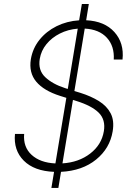

<svg xmlns="http://www.w3.org/2000/svg" viewBox="-20 -838 661 949"><path d="M234 90.9 247.2 11.4Q148.8 7.5 97.5 -44Q46.2 -95.5 54 -176.1H99.4Q93.8 -111.5 136.2 -72.6Q178.6 -33.7 253.9 -30.2L307.9 -354.4L277.3 -364Q196.4 -389.6 159.1 -434.3Q121.8 -479 132.5 -545.5Q141.7 -599.4 175.2 -641.3Q208.8 -683.2 259.6 -708.5Q310.4 -733.7 371.1 -737.6L384.6 -818.2H419L405.9 -737.9Q496.8 -733.7 545.5 -679.5Q594.1 -625.4 585.6 -543.7H542.3Q546.2 -609.7 508.3 -651.3Q470.5 -692.8 398.8 -696.7L347.7 -388.1L377.8 -378.9Q429.7 -362.6 468.8 -338.4Q507.8 -314.3 526.8 -278.1Q545.8 -241.8 536.9 -188.9Q523.1 -104.8 455.1 -49.4Q387.1 6 281.6 11.4L268.5 90.9ZM288.7 -30.5Q369.3 -35.5 425.8 -79Q482.2 -122.5 493.3 -189.3Q502.8 -246.4 468 -280.9Q433.2 -315.3 359 -338.4L340.6 -344.1ZM315 -398.4 364.3 -696.4Q316.1 -692.5 275.9 -672.2Q235.8 -652 209.5 -619.7Q183.2 -587.4 176.5 -546.9Q167.3 -490.8 203.7 -456.5Q240.1 -422.2 302.2 -402.3Z"/></svg>

Font: Inter UI Extra Light
Style: Italic
Weight: 200
Italic angle: -9.39999°
Designer: Rasmus Andersson
Foundry: rsms
Version: 3.2;8d6f07862